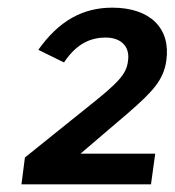

<svg xmlns="http://www.w3.org/2000/svg" viewBox="-20 -865 456 501"><path d="M36 -384H374L385 -464H190L313 -569C380 -627 407 -657 414 -707C426 -791 372 -845 273 -845C196 -845 134 -811 80 -735L147 -702C182 -755 221 -767 256 -767C293 -767 320 -746 314 -706C310 -671 289 -649 203 -581L45 -454Z"/></svg>

Font: United Sans
Style: Bold Italic
Weight: 700
Italic angle: -8°
Designer: Pablo Impallari, Rodrigo Fuenzalida (Modified by Dan O. Williams)
Version: Version 1.000;PS 001.000;hotconv 1.0.88;makeotf.lib2.5.64775